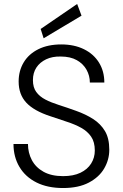

<svg xmlns="http://www.w3.org/2000/svg" viewBox="-20 -936 620 968"><path d="M298 12Q220 12 164 -16Q108 -44 78 -94.5Q48 -145 48 -210H121Q121 -166 140.5 -129Q160 -92 199.5 -70Q239 -48 298 -48Q350 -48 385.5 -65Q421 -82 439.5 -111.5Q458 -141 458 -177Q458 -220 439.5 -247Q421 -274 389.5 -291.5Q358 -309 317.5 -322Q277 -335 234 -350Q151 -377 112.5 -418.5Q74 -460 74 -525Q74 -579 99.5 -621.5Q125 -664 173.5 -688Q222 -712 289 -712Q354 -712 403 -688Q452 -664 479 -620.5Q506 -577 506 -520H433Q433 -554 416.5 -584Q400 -614 367.5 -632.5Q335 -651 286 -651Q244 -652 212.5 -637Q181 -622 163.5 -595.5Q146 -569 146 -532Q146 -495 163 -472Q180 -449 209 -434Q238 -419 277.5 -406.5Q317 -394 364 -377Q412 -360 449.5 -336Q487 -312 509 -275.5Q531 -239 531 -181Q531 -131 505.5 -87Q480 -43 428 -15.5Q376 12 298 12ZM200 -743 185 -790 369 -916 391 -857Z"/></svg>

Font: DM Sans 12pt Light
Style: Regular
Weight: 300
Version: Version 4.004;gftools[0.9.30]